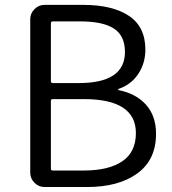

<svg xmlns="http://www.w3.org/2000/svg" viewBox="-20 -752 691 772"><path d="M159.2 0Q135.7 0 118.7 -17.1Q101.6 -34.2 101.6 -57.6V-674.8Q101.6 -698.2 118.7 -715.3Q135.7 -732.4 159.2 -732.4H314.5Q431.6 -732.4 498 -688.5Q564.5 -644.5 564.5 -552.7Q564.5 -498 536.1 -455.1Q507.8 -412.1 457 -394.5Q455.1 -393.6 455.1 -391.6Q455.1 -389.6 457 -389.6Q526.4 -376 566.9 -331.1Q607.4 -286.1 607.4 -213.9Q607.4 -109.4 532.2 -54.7Q457 0 330.1 0ZM184.6 -425.8Q184.6 -418 192.4 -418H296.9Q482.4 -418 482.4 -543Q482.4 -608.4 438 -637.2Q393.6 -666 301.8 -666H192.4Q184.6 -666 184.6 -658.2ZM184.6 -73.2Q184.6 -66.4 192.4 -66.4H317.4Q417 -66.4 471.7 -103.5Q526.4 -140.6 526.4 -216.8Q526.4 -353.5 317.4 -353.5H192.4Q184.6 -353.5 184.6 -346.7Z"/></svg>

Font: Gen Jyuu Gothic P Normal
Style: Regular
Weight: 300
Designer: [Source Han Sans]
Ryoko NISHIZUKA  (kana & ideographs); Paul D. Hunt (Latin, Greek & Cyrillic); Wenlong ZHANG  (bopomofo
Version: Version 1.002.20150607